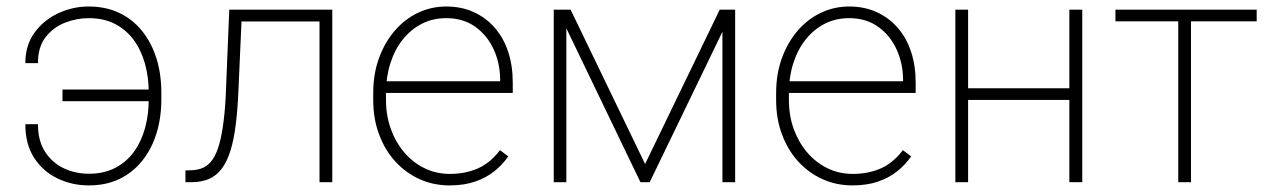

<svg xmlns="http://www.w3.org/2000/svg" viewBox="-20 -558 3888 588"><path d="M251.5 -502.4Q214.4 -502.4 178.5 -488.3Q142.6 -474.1 119.4 -443.8Q96.2 -413.6 96.2 -364.7H57.6Q57.6 -419.4 85.7 -458Q113.8 -496.6 158.2 -517.3Q202.6 -538.1 251.5 -538.1Q303.7 -538.1 345 -518.6Q386.2 -499 415 -463.4Q443.8 -427.7 459 -379.6Q474.1 -331.5 474.1 -274.4V-253.9Q474.1 -196.8 459 -148.7Q443.8 -100.6 415 -64.9Q386.2 -29.3 345.5 -9.8Q304.7 9.8 252.4 9.8Q200.2 9.8 155.8 -11.7Q111.3 -33.2 84.5 -74.7Q57.6 -116.2 57.6 -177.7H96.2Q96.2 -127 117.9 -93.3Q139.6 -59.6 175.3 -42.7Q210.9 -25.9 252.4 -25.9Q298.3 -25.9 333 -43.9Q367.7 -62 390.4 -93.5Q413.1 -125 424.3 -166.3Q435.5 -207.5 435.5 -253.9V-274.4Q435.5 -321.3 424.1 -362.5Q412.6 -403.8 389.9 -435.1Q367.2 -466.3 332.8 -484.4Q298.3 -502.4 251.5 -502.4ZM450.7 -283.7V-248H171.4V-283.7Z M969.2 -528.3V-492.2H694.3V-528.3ZM997.6 -528.3V0H958.5V-528.3ZM682.1 -528.3H721.2L710.4 -285.2Q708 -224.1 702.1 -177.2Q696.3 -130.4 685.8 -96.7Q675.3 -63 659.2 -41.5Q643.1 -20 620.1 -10Q597.2 0 565.9 0H547.9V-36.1L565.4 -36.6Q586.4 -37.1 602.8 -44.7Q619.1 -52.2 631.1 -69.6Q643.1 -86.9 651.4 -116.2Q659.7 -145.5 665 -188.5Q670.4 -231.4 672.4 -291Z M1356.9 9.8Q1307.1 9.8 1264.6 -9.5Q1222.2 -28.8 1190.4 -63.7Q1158.7 -98.6 1140.9 -146.5Q1123 -194.3 1123 -251.5V-272.9Q1123 -332 1140.9 -380.6Q1158.7 -429.2 1189.5 -464.6Q1220.2 -500 1260.5 -519Q1300.8 -538.1 1346.7 -538.1Q1393.1 -538.1 1430.7 -521Q1468.3 -503.9 1495.1 -473.1Q1522 -442.4 1536.1 -399.9Q1550.3 -357.4 1550.3 -306.2V-273.4H1147.5V-309.1H1511.7V-315.4Q1511.2 -365.2 1491.5 -407.7Q1471.7 -450.2 1435.1 -476.3Q1398.4 -502.4 1346.7 -502.4Q1305.2 -502.4 1271.2 -484.9Q1237.3 -467.3 1212.9 -436.3Q1188.5 -405.3 1175.3 -363.5Q1162.1 -321.8 1162.1 -272.9V-251.5Q1162.1 -204.6 1176.8 -163.6Q1191.4 -122.6 1217.8 -91.6Q1244.1 -60.5 1279.8 -43Q1315.4 -25.4 1357.9 -25.4Q1403.8 -25.4 1441.9 -41.5Q1480 -57.6 1511.2 -98.1L1536.6 -79.1Q1519 -53.7 1494.1 -33.7Q1469.2 -13.7 1435.3 -2Q1401.4 9.8 1356.9 9.8Z M1955.6 -55.7 2184.1 -528.3H2225.1L1969.7 0H1941.4L1687 -528.3H1727.5ZM1714.4 -528.3V0H1675.8V-528.3ZM2192.4 0V-528.3H2231.4V0Z M2590.8 9.8Q2541 9.8 2498.5 -9.5Q2456.1 -28.8 2424.3 -63.7Q2392.6 -98.6 2374.8 -146.5Q2356.9 -194.3 2356.9 -251.5V-272.9Q2356.9 -332 2374.8 -380.6Q2392.6 -429.2 2423.3 -464.6Q2454.1 -500 2494.4 -519Q2534.7 -538.1 2580.6 -538.1Q2627 -538.1 2664.6 -521Q2702.1 -503.9 2729 -473.1Q2755.9 -442.4 2770 -399.9Q2784.2 -357.4 2784.2 -306.2V-273.4H2381.3V-309.1H2745.6V-315.4Q2745.1 -365.2 2725.3 -407.7Q2705.6 -450.2 2668.9 -476.3Q2632.3 -502.4 2580.6 -502.4Q2539.1 -502.4 2505.1 -484.9Q2471.2 -467.3 2446.8 -436.3Q2422.4 -405.3 2409.2 -363.5Q2396 -321.8 2396 -272.9V-251.5Q2396 -204.6 2410.6 -163.6Q2425.3 -122.6 2451.7 -91.6Q2478 -60.5 2513.7 -43Q2549.3 -25.4 2591.8 -25.4Q2637.7 -25.4 2675.8 -41.5Q2713.9 -57.6 2745.1 -98.1L2770.5 -79.1Q2752.9 -53.7 2728 -33.7Q2703.1 -13.7 2669.2 -2Q2635.3 9.8 2590.8 9.8Z M3265.6 -287.6V-252H2932.1V-287.6ZM2944.8 -528.3V0H2905.8V-528.3ZM3294.4 -528.3V0H3254.9V-528.3Z M3627.4 -528.3V0H3588.4V-528.3ZM3828.6 -528.3V-492.7H3396V-528.3Z"/></svg>

Font: Roboto ExtraLight
Style: Regular
Weight: 250
Designer: Christian Robertson
Foundry: Google
Version: Version 3.009; 2024